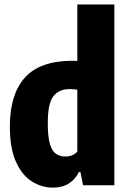

<svg xmlns="http://www.w3.org/2000/svg" viewBox="-20 -828 576 858"><path d="M216.5 10.5Q166 10.5 122 -17.5Q78 -45.5 51 -105.8Q24 -166 24 -263Q24 -406 91.2 -481.2Q158.5 -556.5 305.5 -556.5Q314.5 -556.5 325.5 -555.5V-808H491V0H351L339.5 -59H332.5Q317 -27 287.8 -8.2Q258.5 10.5 216.5 10.5ZM272 -128.5Q305.5 -128.5 325.5 -150.5V-427Q306.5 -430 292 -430Q243.5 -430 218.5 -398Q193.5 -366 193.5 -278Q193.5 -216.5 203.2 -184.2Q213 -152 230.8 -140.2Q248.5 -128.5 272 -128.5Z"/></svg>

Font: Encode Sans Condensed ExtraBold
Style: Regular
Weight: 800
Width: 3
Designer: Multiple Designers
Foundry: Impallari Type
Version: Version 3.000; ttfautohint (v1.8.3) -l 8 -r 50 -G 200 -x 14 